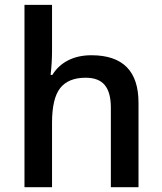

<svg xmlns="http://www.w3.org/2000/svg" viewBox="-20 -780 675 800"><path d="M557.1 0H441.9V-332Q441.9 -394.5 416.7 -425.3Q391.6 -456.1 336.9 -456.1Q264.6 -456.1 230.7 -412.8Q196.8 -369.6 196.8 -268.1V0H82V-759.8H196.8V-566.9Q196.8 -520.5 190.9 -467.8H198.2Q221.7 -506.8 263.4 -528.3Q305.2 -549.8 360.8 -549.8Q557.1 -549.8 557.1 -352.1Z"/></svg>

Font: f1_46894          
Style: Regular
Weight: 600
Foundry: Ascender Corporation
Version: Version 1.10